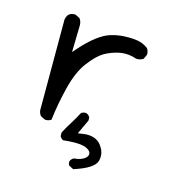

<svg xmlns="http://www.w3.org/2000/svg" viewBox="-89 -518 678 723"><g transform="rotate(15 250.0 -156.0)"><path d="M111.3 -26.4Q124 -26.4 132.8 -32.7Q140.6 -98.1 157.2 -163.8Q173.8 -229.5 203.1 -267.8Q232.4 -306.2 256.8 -320.6Q281.2 -335 313.5 -342.3Q326.2 -344.7 338.4 -344.7Q358.9 -344.7 379.9 -337.4Q381.8 -336.9 383.8 -336.9Q397.9 -336.9 408.7 -344.2L416.5 -360.8Q417 -362.8 417 -364.3Q417 -378.4 409.2 -387.2Q389.6 -401.4 367.2 -404.8Q348.6 -407.2 335.4 -407.2Q322.3 -407.2 313.5 -406.7Q288.1 -404.8 263.7 -397.5Q215.8 -382.3 156.7 -315.9L141.6 -298.8L144 -403.3Q144 -418.9 135.3 -429.7L118.7 -438Q116.7 -438.5 115.2 -438.5Q101.1 -438.5 91.8 -430.7Q84 -421.4 82.5 -408.7V-56.2Q84 -43.9 91.3 -35.2L107.9 -26.9Q109.9 -26.4 111.3 -26.4ZM182.1 17.6Q186.5 26.4 194.8 30.8L216.3 28.8Q229.5 27.8 240.7 27.8Q282.2 27.8 297.9 43Q303.7 48.8 303.7 55.7Q303.7 63.5 296.4 70.3Q282.2 84 252 86.4Q242.7 90.8 238.8 100.1Q238.3 102.1 238.3 103.5Q238.3 111.3 241.7 116.7L259.8 126Q336.4 102.1 345.7 70.8Q348.1 61.5 348.1 52.7Q348.1 30.8 331.5 9.8Q313 -13.2 277.8 -13.2Q268.1 -13.2 257.3 -11.2L241.7 -8.8L268.1 -65.4V-77.1Q263.7 -86.4 253.9 -90.3Q252 -90.8 249 -90.8Q240.2 -90.8 233.4 -85.4Q221.7 -62.5 207.5 -40.3Q193.4 -18.1 182.1 3.9Z"/></g></svg>

Font: NaikaiFont
Style: Light
Weight: 300
Version: Version 1.89